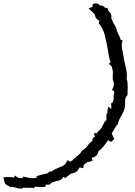

<svg xmlns="http://www.w3.org/2000/svg" viewBox="-270 -1013 790 1127"><path d="M478.5 -455.1Q467.8 -444.3 465.8 -433.6Q463.9 -422.9 463.9 -408.2L464.8 -407.2Q464.8 -385.7 459.5 -370.6Q454.1 -355.5 446.8 -342.3Q439.5 -329.1 432.1 -315.4Q424.8 -301.8 420.9 -283.2Q412.1 -275.4 401.9 -257.3Q391.6 -239.3 384.8 -227.5H386.7L400.4 -197.3L383.8 -180.7Q378.9 -182.6 374 -184.6Q369.1 -186.5 364.3 -190.4Q352.5 -171.9 338.9 -154.8Q325.2 -137.7 307.6 -125Q306.6 -110.4 295.4 -99.6Q284.2 -88.9 268.6 -87.9Q268.6 -85.9 270.5 -78.6Q272.5 -71.3 273.4 -69.3Q265.6 -67.4 259.3 -64.5Q252.9 -61.5 245.1 -63.5Q244.1 -61.5 240.2 -59.1Q236.3 -56.6 232.4 -53.7Q228.5 -50.8 225.1 -48.3Q221.7 -45.9 221.7 -44.9L218.8 -25.4Q216.8 -26.4 207.5 -28.3Q198.2 -30.3 197.3 -30.3Q195.3 -28.3 194.8 -26.4Q194.3 -24.4 192.4 -22.5Q187.5 -11.7 178.2 -4.9Q168.9 2 158.2 3.9Q156.2 4.9 153.3 4.4Q150.4 3.9 148.4 5.9Q138.7 10.7 129.9 18.6Q121.1 26.4 113.3 32.2Q105.5 28.3 101.6 25.4Q96.7 36.1 85 43Q73.2 49.8 60.5 48.8Q46.9 56.6 40 57.1Q33.2 57.6 23.4 69.3Q17.6 71.3 10.7 71.3Q3.9 71.3 -2 71.3V82Q-9.8 84 -14.6 84.5Q-19.5 85 -23.4 85Q-27.3 85 -31.7 85Q-36.1 85 -43 84Q-44.9 84 -54.2 83Q-63.5 82 -65.4 84Q-67.4 85.9 -68.4 87.4Q-69.3 88.9 -71.3 90.8Q-85.9 88.9 -101.6 89.4Q-117.2 89.8 -131.8 87.9Q-137.7 93.8 -145.5 94.2Q-153.3 94.7 -161.1 90.8L-163.1 93.8Q-174.8 87.9 -184.1 86.9Q-193.4 85.9 -205.1 83L-208 87.9Q-210 85.9 -211.4 84Q-212.9 82 -214.8 80.1Q-237.3 73.2 -241.7 60.5Q-246.1 47.9 -250 27.3Q-245.1 27.3 -236.8 26.9Q-228.5 26.4 -219.2 26.4Q-210 26.4 -201.7 26.9Q-193.4 27.3 -188.5 30.3Q-184.6 22.5 -182.6 17.6Q-172.9 23.4 -168.5 26.9Q-164.1 30.3 -160.6 31.2Q-157.2 32.2 -151.9 32.2Q-146.5 32.2 -135.7 32.2V23.4Q-117.2 27.3 -93.8 31.7Q-70.3 36.1 -50.8 28.3L-57.6 21.5Q-52.7 20.5 -43.9 17.6Q-35.2 14.6 -25.9 12.2Q-16.6 9.8 -7.8 7.8Q1 5.9 6.8 5.9V4.9Q10.7 1 19.5 -4.4Q28.3 -9.8 33.2 -5.9Q42 -13.7 53.7 -19.5Q65.4 -25.4 77.6 -30.3Q89.8 -35.2 100.1 -40.5Q110.4 -45.9 115.2 -53.7L127.9 -74.2Q130.9 -71.3 133.8 -68.8Q136.7 -66.4 139.6 -63.5Q145.5 -67.4 154.3 -71.3Q168 -86.9 185.1 -98.6Q202.1 -110.4 211.9 -129.9Q232.4 -140.6 243.2 -156.7Q253.9 -172.9 271.5 -185.5Q271.5 -204.1 287.1 -210Q285.2 -214.8 284.2 -220.2Q283.2 -225.6 281.2 -231.4Q287.1 -231.4 292.5 -231Q297.9 -230.5 303.7 -230.5L297.9 -233.4L317.4 -252Q326.2 -260.7 334 -278.8Q341.8 -296.9 355.5 -310.5Q353.5 -320.3 354.5 -329.1Q355.5 -337.9 355.5 -346.7L359.4 -344.7Q359.4 -347.7 359.9 -353.5Q360.4 -359.4 361.3 -366.2Q362.3 -373 363.8 -379.4Q365.2 -385.7 365.2 -388.7Q369.1 -384.8 373 -380.9Q377 -377 381.8 -373Q383.8 -377.9 383.3 -389.2Q382.8 -400.4 381.8 -405.3Q387.7 -409.2 390.6 -411.6Q393.6 -414.1 394 -416Q394.5 -418 395 -421.4Q395.5 -424.8 397.5 -431.6Q396.5 -435.5 397 -442.9Q397.5 -450.2 398.4 -457.5Q399.4 -464.8 400.4 -470.2Q401.4 -475.6 400.4 -475.6L387.7 -485.4Q391.6 -495.1 395 -502Q398.4 -508.8 398.4 -519.5Q398.4 -527.3 396.5 -532.2Q394.5 -537.1 392.6 -543Q390.6 -562.5 392.6 -584Q393.6 -592.8 391.1 -601.1Q388.7 -609.4 386.7 -618.2Q385.7 -620.1 386.2 -621.1Q386.7 -622.1 384.8 -624L368.2 -638.7Q371.1 -640.6 374 -643.1Q377 -645.5 379.9 -649.4Q371.1 -667 368.2 -688.5Q365.2 -710 361.3 -730.5Q353.5 -772.5 344.7 -808.1Q335.9 -843.8 308.6 -877.9L313.5 -887.7V-889.6L311.5 -890.6Q299.8 -900.4 294.9 -904.8Q290 -909.2 287.1 -925.8Q280.3 -936.5 269.5 -945.8Q258.8 -955.1 250 -962.9Q255.9 -964.8 261.7 -967.8Q267.6 -970.7 273.4 -973.6Q273.4 -977.5 273.4 -981.4Q273.4 -985.4 274.4 -989.3Q287.1 -994.1 297.4 -992.7Q307.6 -991.2 317.4 -980.5Q328.1 -981.4 333 -979Q337.9 -976.6 345.7 -968.8L346.7 -966.8H361.3Q362.3 -962.9 363.3 -959.5Q364.3 -956.1 364.3 -952.1Q370.1 -945.3 373.5 -941.9Q377 -938.5 379.4 -934.6Q381.8 -930.7 382.8 -925.8Q383.8 -920.9 384.8 -912.1L381.8 -910.2Q388.7 -891.6 394.5 -879.9Q400.4 -868.2 411.1 -851.6Q414.1 -832 423.8 -814.5Q433.6 -796.9 439.5 -777.3H449.2Q444.3 -757.8 444.8 -742.7Q445.3 -727.5 450.2 -708Q454.1 -690.4 456.5 -672.9Q459 -655.3 463.9 -637.7Q469.7 -615.2 473.1 -593.8Q476.6 -572.3 473.6 -548.8Q477.5 -540 478.5 -527.8Q479.5 -515.6 479.5 -502.4Q479.5 -489.3 479 -477.1Q478.5 -464.8 478.5 -455.1Z"/></svg>

Font: Homemade Apple
Style: Regular
Weight: 400
Designer: Font Diner, Inc
Foundry: Font Diner, Inc
Version: Version 1.000